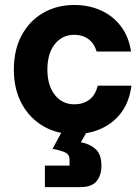

<svg xmlns="http://www.w3.org/2000/svg" viewBox="-20 -530 563 773"><path d="M279.2 10Q209.2 10 154.2 -22.1Q99.2 -54.2 67.5 -112.5Q35.8 -170.8 35.8 -250Q35.8 -330 67.5 -388.3Q99.2 -446.7 154.2 -478.3Q209.2 -510 279.2 -510Q337.5 -510 385.8 -488.3Q434.2 -466.7 466.2 -425Q498.3 -383.3 507.5 -322.5H369.2Q359.2 -355.8 335.4 -372.9Q311.7 -390 279.2 -390Q230.8 -390 200.8 -352.5Q170.8 -315 170.8 -250Q170.8 -185.8 200.8 -147.9Q230.8 -110 279.2 -110Q314.2 -110 339.2 -128.3Q364.2 -146.7 373.3 -185H509.2Q500.8 -120.8 468.8 -77.5Q436.7 -34.2 387.5 -12.1Q338.3 10 279.2 10ZM160.8 223.3V136.7H260V113.3Q260 92.5 243.3 84.2Q226.7 75.8 191.7 69.2L242.5 -25H344.2L305.8 42.5Q340.8 49.2 364.6 70Q388.3 90.8 388.3 136.7Q388.3 176.7 368.3 200Q348.3 223.3 305 223.3Z"/></svg>

Font: Funnel Sans
Style: Bold
Weight: 700
Designer: NORD ID, Kristian Moeller
Foundry: Dicotype
Version: Version 1.000